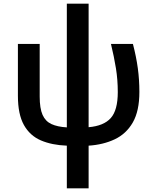

<svg xmlns="http://www.w3.org/2000/svg" viewBox="-20 -780 839 1040"><path d="M342 240V9Q261 6 201.5 -19.5Q142 -45 109.5 -103Q77 -161 77 -261V-542H195V-257Q195 -193 210.5 -158Q226 -123 258.5 -108Q291 -93 342 -90V-760H460V-91Q542 -98 580 -140.5Q618 -183 618 -281Q618 -348 608 -410Q598 -472 581 -542H700Q718 -473 726.5 -410.5Q735 -348 735 -282Q735 -179 699.5 -117Q664 -55 601.5 -25.5Q539 4 460 9V240Z"/></svg>

Font: Noto Sans SemiBold
Style: Regular
Weight: 600
Designer: Monotype Design Team
Foundry: Monotype Imaging Inc.
Version: Version 2.007